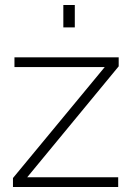

<svg xmlns="http://www.w3.org/2000/svg" viewBox="-20 -750 530 770"><path d="M32 0V-36L400 -481H38V-520H456V-484L89 -39H454V0ZM280 -640H234V-730H280Z"/></svg>

Font: Raleway
Style: Light
Weight: 300
Designer: Matt McInerney, Pablo Impallari, Rodrigo Fuenzalida
Foundry: Matt McInerney, Pablo Impallari, Rodrigo Fuenzalida
Version: Version 3.000